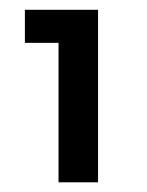

<svg xmlns="http://www.w3.org/2000/svg" viewBox="-20 -714 301 392"><path d="M99.5 -341.8V-694H180.2V-341.8ZM30.8 -626.5V-694H175.2V-626.5Z"/></svg>

Font: Outfit Thin
Style: Regular
Weight: 100
Designer: Rodrigo Fuenzalida
Foundry: fragTYPE
Version: Version 1.100;gftools[0.9.27]